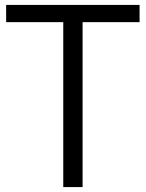

<svg xmlns="http://www.w3.org/2000/svg" viewBox="-20 -760 592 780"><path d="M237 0V-670H5V-740H547V-670H315.5V0Z"/></svg>

Font: Encode Sans SemiCondensed
Style: Regular
Weight: 400
Width: 4
Designer: Multiple Designers
Foundry: Impallari Type
Version: Version 3.002